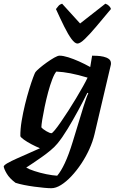

<svg xmlns="http://www.w3.org/2000/svg" viewBox="-86 -794 622 1014"><path d="M185 200Q171 200 146.8 197.8Q122.5 195.5 94.5 191.8Q66.5 188 40.5 182.8Q14.5 177.5 -4 171.5Q-35.5 148 -50 123.5Q-64.5 99 -66.5 85Q-64.5 78 -45.8 67.2Q-27 56.5 1.5 43.8Q30 31 62.5 16.8Q95 2.5 125 -11Q103.5 -20 80.2 -32.2Q57 -44.5 40.2 -56.5Q23.5 -68.5 21.5 -75Q21 -111 28.2 -154.8Q35.5 -198.5 46.2 -242.5Q57 -286.5 68.5 -323.8Q80 -361 89 -385Q98 -409 101 -413Q107 -421 123.5 -435Q140 -449 161 -464Q182 -479 200.5 -489.5Q219 -500 228.5 -500Q247.5 -500 274.5 -491.5Q301.5 -483 331.8 -469.5Q362 -456 390.5 -440L400.5 -500Q410 -500 426.5 -499.2Q443 -498.5 460 -494.8Q477 -491 488.5 -482.8Q500 -474.5 500 -459.5Q500 -457.5 499.8 -454.2Q499.5 -451 498.5 -448L413 -84.5Q404 -46.5 385.8 -6.2Q367.5 34 343 70.8Q318.5 107.5 291 136.8Q263.5 166 236.2 183Q209 200 185 200ZM216 134Q236 111 256.5 67.2Q277 23.5 298 -45L355.5 -233Q363.5 -257.5 370 -276.2Q376.5 -295 380.5 -301L375.5 -304Q354.5 -261.5 327 -210.8Q299.5 -160 271.2 -113.5Q243 -67 217 -35.5Q203 -18.5 181.2 -0.2Q159.5 18 135 35.2Q110.5 52.5 88.8 67Q67 81.5 52.5 91Q66 99.5 95.5 109.2Q125 119 158.2 125.8Q191.5 132.5 216 134ZM185.5 -90.5Q190 -90.5 203.5 -106.8Q217 -123 235.5 -150Q254 -177 275 -209.2Q296 -241.5 315.8 -274.8Q335.5 -308 351.8 -336.8Q368 -365.5 376.5 -384Q326.5 -399 286.2 -406.8Q246 -414.5 211.5 -416Q201 -404 189.8 -374.5Q178.5 -345 168.2 -307Q158 -269 150 -230.5Q142 -192 137.2 -162.5Q132.5 -133 132.5 -121.5Q142 -110.5 159.8 -100.5Q177.5 -90.5 185.5 -90.5ZM323 -564Q309.5 -564 291.5 -588.2Q273.5 -612.5 253 -654Q232.5 -695.5 209.5 -746Q216.5 -755.5 223.2 -763.2Q230 -771 242 -774.5L337 -670L470.5 -774.5Q482.5 -770.5 490.2 -762.5Q498 -754.5 500 -746.5Q458.5 -696.5 423.2 -654.8Q388 -613 362.5 -588.5Q337 -564 323 -564Z"/></svg>

Font: Texturina Medium
Style: Italic
Weight: 500
Italic angle: -11°
Designer: Guillermo Torres Carreño
Foundry: Omnibus-Type
Version: Version 1.002